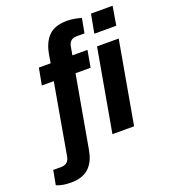

<svg xmlns="http://www.w3.org/2000/svg" viewBox="-243 -848 1012 1151"><g transform="rotate(-20 263.0 -272.0)"><path d="M8.8 188Q-42.5 188 -81.1 171.9L-64 80.1H-14.2Q34.7 80.1 42 30.8L121.1 -418.9H44.9L64.9 -525.9H140.1L149.9 -584Q163.1 -654.8 202.1 -693.4Q241.2 -731.9 319.8 -731.9Q341.3 -731.9 367.4 -727.3Q393.6 -722.7 409.2 -716.8L392.1 -625H342.8Q295.4 -625 288.1 -578.1L278.8 -525.9H375L356 -418.9H259.8L178.2 41Q172.4 73.7 161.4 98.9Q150.4 124 131.1 145Q111.8 166 81.1 177Q50.3 188 8.8 188ZM446.8 -603 469.2 -723.1H606.9L586.9 -603ZM342.8 0 436 -525.9H574.2L481 0Z"/></g></svg>

Font: Archivo
Style: Bold Italic
Weight: 700
Italic angle: -10°
Designer: Hector Gatti
Foundry: Omnibus-Type
Version: Version 2.001